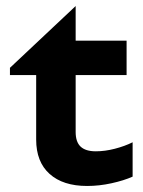

<svg xmlns="http://www.w3.org/2000/svg" viewBox="-20 -607 473 637"><path d="M231 -358V-169Q231 -136 247.5 -120.5Q264 -105 298 -105Q328 -105 361 -113.5Q394 -122 420 -135V-21Q391 -8 350 1Q309 10 269 10Q189 10 144.5 -30Q100 -70 100 -144V-358H13V-382L231 -587V-472H400V-358Z"/></svg>

Font: Madhuban SemiBold
Style: Regular
Weight: 600
Designer: jaikishan Patel
Foundry: MagicType
Version: Version 1.000